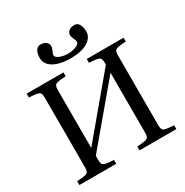

<svg xmlns="http://www.w3.org/2000/svg" viewBox="-205 -1092 1214 1259"><g transform="rotate(-30 402.0 -463.0)"><path d="M226 -847C226 -810 262 -748 402 -748C542 -748 578 -810 578 -847C578 -900 559 -926 530 -926C487 -926 473 -899 473 -883C473 -858 491 -840 491 -822C491 -798 442 -783 402 -783C362 -783 313 -798 313 -822C313 -840 331 -858 331 -883C331 -899 317 -926 274 -926C245 -926 226 -900 226 -847ZM35 0H314V-29C226 -35 224 -37 224 -93V-112L580 -536V-93C580 -37 578 -35 490 -29V0H769V-29C681 -35 679 -37 679 -93V-599C679 -655 681 -657 769 -663V-692H490V-663C578 -657 580 -655 580 -599V-597L224 -172V-599C224 -655 226 -657 314 -663V-692H35V-663C123 -657 125 -655 125 -599V-93C125 -37 123 -35 35 -29Z"/></g></svg>

Font: Lingua Franca
Style: Regular
Weight: 400
Version: Version 1.19